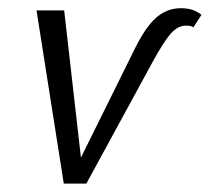

<svg xmlns="http://www.w3.org/2000/svg" viewBox="-20 -439 502 459"><path d="M132.5 0 67.3 -414.2H133.4L178.5 -18.5L152.5 -19.8L302.9 -323.7Q319.9 -358 336.7 -379.1Q353.5 -400.3 372.1 -409.8Q390.7 -419.4 411.9 -419.4Q426.1 -419.4 438.2 -416Q450.3 -412.6 461.7 -403.5L442.2 -373.5Q438.3 -376.9 432.5 -377.3Q426.8 -377.7 422.9 -377.7Q404.5 -377.2 387.8 -358.1Q371.2 -339 345.7 -292.5L186.4 0Z"/></svg>

Font: Ysabeau
Style: Bold Italic
Weight: 700
Italic angle: -12°
Designer: Christian Thalmann (Catharsis Fonts)
Version: Version 2.002